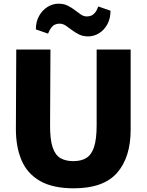

<svg xmlns="http://www.w3.org/2000/svg" viewBox="-20 -1011 793 1039"><path d="M380 8Q265 8 196 -32Q127 -72 96.5 -144Q66 -216 66 -312L68 -743H253L251 -334Q250.5 -256 264.8 -213.8Q279 -171.5 307.2 -155.2Q335.5 -139 377 -139Q419 -139 447 -156Q475 -173 489 -215.5Q503 -258 503 -334V-743H687V-309Q687 -160 613.8 -76Q540.5 8 380 8ZM457 -814Q429 -814 407.8 -824.5Q386.5 -835 369 -848.5Q351.5 -862 335.5 -872.5Q319.5 -883 302 -883Q288 -883 277 -877.8Q266 -872.5 257 -860.8Q248 -849 240 -829L174 -852Q174 -894 191.8 -925.2Q209.5 -956.5 237.5 -973.8Q265.5 -991 297 -991Q325 -991 346.2 -980.5Q367.5 -970 384.8 -956.5Q402 -943 417.5 -932.5Q433 -922 450 -922Q462.5 -922 473.8 -926.5Q485 -931 494.5 -942.8Q504 -954.5 512 -976L578 -953Q578 -911 561 -879.8Q544 -848.5 516.2 -831.2Q488.5 -814 457 -814Z"/></svg>

Font: Koeln Type Sans ExtraBold
Style: Regular
Weight: 800
Designer: Eben Sorkin
Foundry: Eben Sorkin
Version: Version 2.001